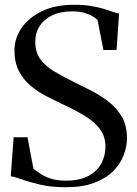

<svg xmlns="http://www.w3.org/2000/svg" viewBox="-20 -772 574 803"><path d="M255.5 11Q194 11 148 0.2Q102 -10.5 71.5 -21.8Q41 -33 25 -34.5L37 -198H95L120 -65.5Q137.5 -52.5 156 -41.2Q174.5 -30 198.5 -23.2Q222.5 -16.5 255.5 -16.5Q313 -16.5 349.5 -36Q386 -55.5 403.5 -88Q421 -120.5 421 -158.5Q421 -203.5 395.8 -235Q370.5 -266.5 328.8 -291Q287 -315.5 236.5 -338.5Q205.5 -353.5 171.5 -371Q137.5 -388.5 107.8 -413.5Q78 -438.5 59.2 -474.5Q40.5 -510.5 40.5 -561.5Q40.5 -611 69.8 -654.2Q99 -697.5 154 -724.5Q209 -751.5 286 -752Q327 -752.5 359 -747.2Q391 -742 414.5 -734.8Q438 -727.5 453.8 -721.8Q469.5 -716 478 -715.5L467.5 -563H412.5L388 -688.5Q381.5 -695 368 -703.5Q354.5 -712 333 -718.2Q311.5 -724.5 281 -724.5Q233.5 -724.5 199 -708.2Q164.5 -692 146 -663.2Q127.5 -634.5 127.5 -597.5Q127.5 -553.5 148.5 -524.5Q169.5 -495.5 207.2 -473Q245 -450.5 295 -426Q330.5 -409 368.2 -389.2Q406 -369.5 438.5 -343.2Q471 -317 491 -281Q511 -245 511 -194.5Q511 -159 497.2 -122.8Q483.5 -86.5 453.2 -56.2Q423 -26 374.2 -7.5Q325.5 11 255.5 11Z"/></svg>

Font: Merriweather 144pt
Style: Regular
Weight: 400
Version: Version 2.100